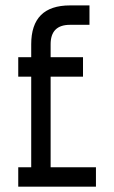

<svg xmlns="http://www.w3.org/2000/svg" viewBox="-20 -704 431 724"><path d="M97.7 -488.3V-537.1Q97.7 -683.6 244.1 -683.6H317.4V-610.4H244.1Q170.9 -610.4 170.9 -537.1V-488.3H293V-415H170.9V-73.2H341.8V0H48.8V-73.2H97.7V-415H48.8V-488.3Z"/></svg>

Font: Saniretro
Style: Regular
Weight: 400
Designer: Jayvee D. Enaguas (Grand Chaos)
Version: Version 1.0 - 6/10/2013